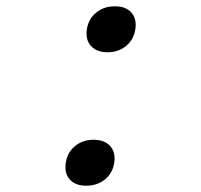

<svg xmlns="http://www.w3.org/2000/svg" viewBox="-20 -580 640 610"><path d="M322 -414Q287 -414 269 -434Q251 -454 256 -487Q261 -520 285.5 -540Q310 -560 345 -560Q380 -560 397.5 -540Q415 -520 410 -487Q405 -454 380.5 -434Q356 -414 322 -414ZM254 10Q219 10 201.5 -10Q184 -30 189 -63Q194 -96 218.5 -116Q243 -136 277 -136Q312 -136 330 -116Q348 -96 343 -63Q338 -30 313.5 -10Q289 10 254 10Z"/></svg>

Font: JetBrains Mono NL ExtraLight
Style: Italic
Weight: 200
Italic angle: -9°
Monospace: yes
Designer: Philipp Nurullin, Konstantin Bulenkov
Foundry: JetBrains
Version: Version 2.305; ttfautohint (v1.8.4.7-5d5b)